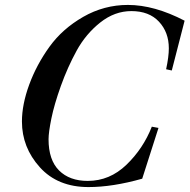

<svg xmlns="http://www.w3.org/2000/svg" viewBox="-20 -747 769 779"><path d="M596 -233 623 -228 557 -22Q437 12 339 12Q214 12 141.5 -68.5Q69 -149 69 -254Q69 -323 98.5 -403.5Q128 -484 180.5 -557Q233 -630 317.5 -678.5Q402 -727 499 -727Q606 -727 729 -663L677 -461L654 -466Q665 -517 665 -551Q665 -616 625 -659Q585 -702 513 -702Q445 -702 386.5 -655.5Q328 -609 291 -541.5Q254 -474 227 -398.5Q200 -323 188.5 -266.5Q177 -210 177 -182Q177 -98 219.5 -55.5Q262 -13 336 -13Q425 -13 493 -78.5Q561 -144 596 -233Z"/></svg>

Font: Justus
Style: Italic
Weight: 400
Italic angle: -12°
Version: Version 001.001